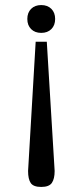

<svg xmlns="http://www.w3.org/2000/svg" viewBox="-20 -500 328 759"><path d="M88 -425Q88 -450 103 -465Q118 -480 143 -480Q168 -480 183 -465Q198 -450 198 -425Q198 -400 183 -385Q168 -370 143 -370Q118 -370 103 -385Q88 -400 88 -425ZM91 176 92 159 121 -335H165L195 159L196 176Q196 207 185 223Q174 239 143 239Q112 239 101.5 223.5Q91 208 91 176Z"/></svg>

Font: TavirajRegular
Style: Regular
Weight: 400
Designer: Katatrad Team
Foundry: CadsonDemak
Version: Version 1.000